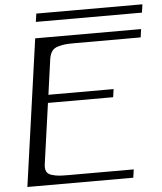

<svg xmlns="http://www.w3.org/2000/svg" viewBox="-58 -926 823 977"><g transform="rotate(-5 353.0 -437.5)"><path d="M688.5 -750 682.6 -708H349.6Q316.4 -708 299.8 -706.5Q283.2 -705.1 261.7 -699.2Q240.2 -693.4 229.5 -678.7Q218.8 -664.1 214.8 -639.6L189.5 -458H522.5L516.6 -417H183.6L140.6 -110.4Q136.7 -85.9 143.6 -71.3Q150.4 -56.6 170.4 -50.8Q190.4 -44.9 206.5 -43.5Q222.7 -42 255.9 -42H588.9L583 0H42L147.5 -750ZM706.1 -875 700.2 -833H158.2L164.1 -875Z"/></g></svg>

Font: okolaks
Style: RegularItalic
Weight: 500
Italic angle: -8°
Version: Version 000.6.0